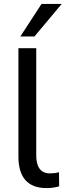

<svg xmlns="http://www.w3.org/2000/svg" viewBox="-20 -951 335 980"><path d="M217 9Q146 9 110 -31.5Q74 -72 74 -152V-705H165V-158Q165 -130 172 -109.5Q179 -89 194.5 -77.5Q210 -66 236 -66Q248 -66 259.5 -67.5Q271 -69 281 -72L282 0Q264 5 249 7Q234 9 217 9ZM84 -765 192 -931H295L156 -765Z"/></svg>

Font: Nunito Sans 10pt SemiCondensed Medium
Style: Regular
Weight: 500
Width: 4
Designer: Vernon Adams
Foundry: Vernon Adams
Version: Version 3.101;gftools[0.9.27]